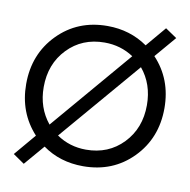

<svg xmlns="http://www.w3.org/2000/svg" viewBox="-87 -836 963 971"><g transform="rotate(10 395.0 -350.0)"><path d="M688 -750 747 -710 654 -601Q750 -499 750 -350Q750 -196 649 -93Q548 10 395 10Q276 10 187 -54L98 50L40 10L134 -101Q40 -203 40 -350Q40 -504 141 -607Q242 -710 395 -710Q511 -710 601 -647ZM597 -534 244 -121Q311 -75 395 -75Q510 -75 585 -153Q660 -231 660 -350Q660 -458 597 -534ZM544 -581Q478 -625 395 -625Q280 -625 205 -547Q130 -469 130 -350Q130 -244 192 -168Z"/></g></svg>

Font: renner_400book
Style: Book
Weight: 400
Version: Version 003.000 ; ttfautohint (v0.97) -l 8 -r 50 -G 200 -x 1